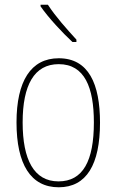

<svg xmlns="http://www.w3.org/2000/svg" viewBox="-20 -784 495 814"><path d="M183 -764H152V-757C186 -708 244 -646 287 -606H304V-616C264 -660 216 -713 183 -764ZM404 -264C404 -428 356 -537 229 -537C111 -537 50 -440 50 -265C50 -88 110 10 229 10C347 10 404 -87 404 -264ZM76 -265C76 -423 125 -512 229 -512C339 -512 378 -413 378 -265C378 -102 332 -15 228 -15C124 -15 76 -107 76 -265Z"/></svg>

Font: Noto Sans Lao Condensed Thin
Style: Regular
Weight: 100
Width: 3
Designer: Monotype Design Team
Foundry: Monotype Imaging Inc.
Version: Version 2.003